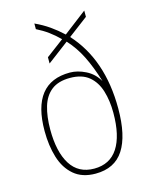

<svg xmlns="http://www.w3.org/2000/svg" viewBox="-116 -835 719 920"><g transform="rotate(-15 243.5 -375.5)"><path d="M243 10Q177 10 136 -25Q95 -60 77 -119Q59 -178 59 -250Q59 -490 248 -490Q286 -490 326 -470Q366 -450 389 -410Q366 -485 338.5 -540Q311 -595 272 -637L166 -557V-588L254 -654Q229 -679 203 -698Q177 -717 145 -733V-761Q184 -743 215.5 -721Q247 -699 277 -671L392 -759V-728L294 -654Q428 -507 428 -264Q428 -129 383 -59.5Q338 10 243 10ZM243 -15Q321 -15 360.5 -75.5Q400 -136 400 -250Q400 -310 385 -359Q370 -408 335.5 -436.5Q301 -465 242 -465Q184 -465 150 -438.5Q116 -412 101.5 -363.5Q87 -315 87 -250Q87 -139 126 -77Q165 -15 243 -15Z"/></g></svg>

Font: Noto Serif Georgian SemiCondensed Thin
Style: Regular
Weight: 100
Width: 4
Designer: Monotype Design Team, Akaki Razmadze
Foundry: Google LLC
Version: Version 2.003; ttfautohint (v1.8.4.7-5d5b)